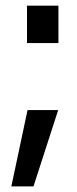

<svg xmlns="http://www.w3.org/2000/svg" viewBox="-20 -520 273 677"><path d="M75.2 -368.2V-500H186V-368.2ZM20 137.2 77.1 -131.8H185.1L98.1 137.2Z"/></svg>

Font: Aspekta 450
Style: Regular
Weight: 450
Designer: Ivo Dolenc
Version: Version 2.000